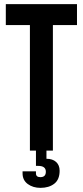

<svg xmlns="http://www.w3.org/2000/svg" viewBox="-20 -720 396 918"><path d="M87.9 108.9V99.1H151.9V108.9Q151.9 127 172.9 127Q199.2 127 199.2 101.1Q199.2 73.2 163.1 73.2H151.9V0H123V-600.1H7.8V-700.2H348.1V-600.1H232.9V0H202.1V39.1Q231.4 39.1 248.3 54.4Q265.1 69.8 265.1 96.2Q265.1 138.7 239.5 158.4Q213.9 178.2 173.8 178.2Q137.7 178.2 112.8 159.9Q87.9 141.6 87.9 108.9Z"/></svg>

Font: VL Bebas Neue Bold
Style: Regular
Weight: 700
Designer: Ryoichi Tsunekawa
Foundry: Ryoichi Tsunekawa
Version: Version 1.300